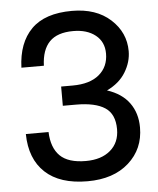

<svg xmlns="http://www.w3.org/2000/svg" viewBox="-53 -778 686 835"><g transform="rotate(-5 290.0 -360.0)"><path d="M295.9 12.2Q175.3 12.2 111.3 -47.4Q47.4 -106.9 45.9 -215.8H145Q147.5 -147 183.3 -111.6Q219.2 -76.2 295.9 -76.2Q363.8 -76.2 403.3 -110.1Q442.9 -144 442.9 -202.1Q442.9 -268.6 400.6 -296.4Q358.4 -324.2 274.9 -324.2H216.8V-408.2H267.1Q342.3 -408.2 383.1 -442.4Q423.8 -476.6 423.8 -534.2Q423.8 -585.4 387 -614.7Q350.1 -644 290 -644Q220.2 -644 186.3 -609.1Q152.3 -574.2 149.9 -504.9H51.8Q55.7 -613.3 114.7 -672.6Q173.8 -731.9 292 -731.9Q397.5 -731.9 460.2 -674.8Q522.9 -617.7 522.9 -536.1Q522.9 -488.8 495.8 -444.3Q468.8 -399.9 414.1 -374Q478.5 -353 510.7 -308.3Q543 -263.7 543 -201.2Q543 -107.4 476.1 -47.6Q409.2 12.2 295.9 12.2Z"/></g></svg>

Font: Aspekta 450
Style: Regular
Weight: 450
Designer: Ivo Dolenc
Version: Version 2.000